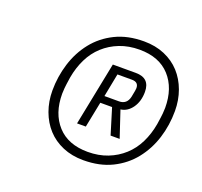

<svg xmlns="http://www.w3.org/2000/svg" viewBox="-82 -803 628 597"><g transform="rotate(20 232.0 -504.0)"><path d="M248 -298Q210 -298 179.5 -311Q149 -324 128 -347Q107 -370 95.5 -401.5Q84 -433 84 -469Q84 -515 97.5 -558.5Q111 -602 138 -636Q165 -670 205.5 -690Q246 -710 300 -710Q338 -710 368.5 -697Q399 -684 420 -661Q441 -638 452.5 -606.5Q464 -575 464 -539Q464 -492 450.5 -449Q437 -406 410 -372Q383 -338 342.5 -318Q302 -298 248 -298ZM252 -327Q288 -327 317.5 -338.5Q347 -350 369.5 -370.5Q392 -391 406 -419.5Q420 -448 426 -482Q430 -508 431 -519Q432 -530 432 -538Q432 -603 396.5 -642Q361 -681 296 -681Q260 -681 230.5 -669.5Q201 -658 178.5 -637.5Q156 -617 142 -588.5Q128 -560 122 -526Q118 -500 117 -489Q116 -478 116 -470Q116 -405 151.5 -366Q187 -327 252 -327ZM220 -399H191L233 -609H309Q356 -609 356 -563Q356 -532 341 -510.5Q326 -489 303 -486L332 -399H302L276 -484H237ZM290 -508Q316 -508 322 -535Q325 -549 326 -556Q327 -563 327 -565Q327 -585 305 -585H257L242 -508Z"/></g></svg>

Font: IBM Plex Sans Condensed Light
Style: Italic
Weight: 300
Width: 3
Italic angle: -11°
Designer: Mike Abbink, Paul van der Laan, Pieter van Rosmalen
Foundry: Bold Monday
Version: Version 1.3